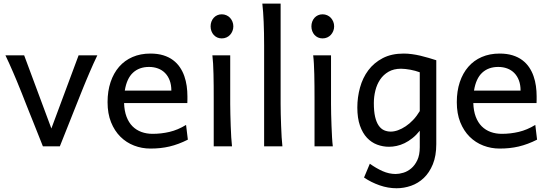

<svg xmlns="http://www.w3.org/2000/svg" viewBox="-20 -801 3009 1051"><path d="M512.7 -498Q502.4 -477.1 491.5 -452.6Q480.5 -428.2 470.5 -404.8Q460.4 -381.3 451.7 -360.4Q442.9 -339.4 437 -324.7Q432.1 -313 424.1 -292.7Q416 -272.5 406 -247.3Q396 -222.2 384.8 -194.1Q373.5 -166 362.8 -138.7Q336.9 -74.2 307.6 0H214.8Q186.5 -70.8 161.6 -133.8Q150.9 -160.6 139.6 -188.5Q128.4 -216.3 118.4 -241.9Q108.4 -267.6 99.9 -289.1Q91.3 -310.5 85.4 -324.7Q79.6 -339.4 70.8 -360.6Q62 -381.8 51.8 -405.3Q41.5 -428.7 30.8 -452.9Q20 -477.1 9.8 -498H112.3L261.2 -97.7L410.2 -498Z M803.2 -507.8Q843.3 -507.8 874 -498.3Q904.8 -488.8 927.2 -471.9Q949.7 -455.1 964.8 -432.6Q980 -410.2 989 -384.3Q998 -358.4 1002 -330.3Q1005.9 -302.2 1005.9 -274.9V-255.9Q1005.9 -243.7 1005.4 -236.8H659.2Q660.6 -193.8 672.6 -162.1Q684.6 -130.4 705.3 -109.6Q726.1 -88.9 754.2 -78.6Q782.2 -68.4 815.4 -68.4Q862.8 -68.4 908.2 -79.1Q953.6 -89.8 998.5 -117.2L1008.3 -36.6Q982.4 -23.4 957.5 -14.2Q932.6 -4.9 907.7 1Q882.8 6.8 857.2 9.5Q831.5 12.2 803.2 12.2Q756.3 12.2 713.9 -4.2Q671.4 -20.5 639.2 -52.5Q606.9 -84.5 587.9 -131.8Q568.8 -179.2 568.8 -241.7Q568.8 -302.2 585.2 -351.3Q601.6 -400.4 631.8 -435.3Q662.1 -470.2 705.6 -489Q749 -507.8 803.2 -507.8ZM795.9 -434.6Q742.2 -434.6 708 -403.1Q673.8 -371.6 663.1 -305.2H918Q918 -336.4 908.9 -360.6Q899.9 -384.8 883.5 -401.4Q867.2 -418 844.7 -426.3Q822.3 -434.6 795.9 -434.6Z M1132.8 -656.7Q1132.8 -670.4 1137.2 -682.4Q1141.6 -694.3 1149.7 -703.4Q1157.7 -712.4 1168.9 -717.5Q1180.2 -722.7 1193.8 -722.7Q1207.5 -722.7 1219.2 -717.5Q1231 -712.4 1239.3 -703.4Q1247.6 -694.3 1252.4 -682.4Q1257.3 -670.4 1257.3 -656.7Q1257.3 -643.1 1252.4 -631.1Q1247.6 -619.1 1239.3 -610.1Q1231 -601.1 1219.2 -595.9Q1207.5 -590.8 1193.8 -590.8Q1180.2 -590.8 1168.9 -595.9Q1157.7 -601.1 1149.7 -610.1Q1141.6 -619.1 1137.2 -631.1Q1132.8 -643.1 1132.8 -656.7ZM1240.2 -231.9Q1240.2 -208.5 1241 -176.5Q1241.7 -144.5 1242.9 -111.8Q1244.1 -79.1 1245.8 -49.3Q1247.6 -19.5 1250 0H1149.9V-258.8Q1149.9 -294.4 1149.7 -329.1Q1149.4 -363.8 1148.7 -394.8Q1147.9 -425.8 1146.5 -452.4Q1145 -479 1142.6 -498H1240.2Z M1516.1 -231.9Q1516.1 -208.5 1516.8 -176.8Q1517.6 -145 1518.8 -112.3Q1520 -79.6 1521.7 -49.8Q1523.4 -20 1525.9 0H1425.8V-551.8Q1425.8 -623 1423.3 -680.9Q1420.9 -738.8 1416 -781.2H1516.1Z M1684.6 -656.7Q1684.6 -670.4 1689 -682.4Q1693.4 -694.3 1701.4 -703.4Q1709.5 -712.4 1720.7 -717.5Q1731.9 -722.7 1745.6 -722.7Q1759.3 -722.7 1771 -717.5Q1782.7 -712.4 1791 -703.4Q1799.3 -694.3 1804.2 -682.4Q1809.1 -670.4 1809.1 -656.7Q1809.1 -643.1 1804.2 -631.1Q1799.3 -619.1 1791 -610.1Q1782.7 -601.1 1771 -595.9Q1759.3 -590.8 1745.6 -590.8Q1731.9 -590.8 1720.7 -595.9Q1709.5 -601.1 1701.4 -610.1Q1693.4 -619.1 1689 -631.1Q1684.6 -643.1 1684.6 -656.7ZM1792 -231.9Q1792 -208.5 1792.7 -176.5Q1793.5 -144.5 1794.7 -111.8Q1795.9 -79.1 1797.6 -49.3Q1799.3 -19.5 1801.8 0H1701.7V-258.8Q1701.7 -294.4 1701.4 -329.1Q1701.2 -363.8 1700.4 -394.8Q1699.7 -425.8 1698.2 -452.4Q1696.8 -479 1694.3 -498H1792Z M2175.3 -424.8Q2135.3 -424.8 2106.9 -408.4Q2078.6 -392.1 2060.8 -365.5Q2043 -338.9 2034.7 -305.2Q2026.4 -271.5 2026.4 -236.8Q2026.4 -191.4 2033.4 -161.4Q2040.5 -131.3 2053 -113.5Q2065.4 -95.7 2082.3 -88.1Q2099.1 -80.6 2119.1 -80.6Q2137.7 -80.6 2158.7 -88.1Q2179.7 -95.7 2200.9 -109.9Q2222.2 -124 2241.9 -145Q2261.7 -166 2277.8 -192.9V-405.3Q2266.1 -409.7 2252.9 -413.3Q2239.7 -417 2226.1 -419.4Q2212.4 -421.9 2199.5 -423.3Q2186.5 -424.8 2175.3 -424.8ZM2368.2 -12.2Q2368.2 52.2 2349.4 98.1Q2330.6 144 2300 173.1Q2269.5 202.1 2230.5 215.8Q2191.4 229.5 2150.9 229.5Q2104 229.5 2057.9 213.4Q2011.7 197.3 1972.7 170.9L2004.4 95.2Q2039.1 120.1 2074.2 135.7Q2109.4 151.4 2146 151.4Q2165 151.4 2188 144.5Q2210.9 137.7 2231 120.8Q2251 104 2264.4 75.7Q2277.8 47.4 2277.8 4.9V-85.4Q2258.8 -61.5 2237.5 -44.7Q2216.3 -27.8 2194.6 -17.3Q2172.9 -6.8 2151.1 -2.2Q2129.4 2.4 2109.4 2.4Q2075.7 2.4 2044.4 -9.3Q2013.2 -21 1989 -46.6Q1964.8 -72.3 1950.4 -113.3Q1936 -154.3 1936 -212.4Q1936 -268.6 1950.7 -321.8Q1965.3 -375 1996.1 -416.3Q2026.9 -457.5 2075 -482.7Q2123 -507.8 2189.9 -507.8Q2211.9 -507.8 2235.1 -504.6Q2258.3 -501.5 2281.2 -496.1Q2304.2 -490.7 2326.2 -484.1Q2348.1 -477.5 2368.2 -471.2Z M2714.8 -507.8Q2754.9 -507.8 2785.6 -498.3Q2816.4 -488.8 2838.9 -471.9Q2861.3 -455.1 2876.5 -432.6Q2891.6 -410.2 2900.6 -384.3Q2909.7 -358.4 2913.6 -330.3Q2917.5 -302.2 2917.5 -274.9V-255.9Q2917.5 -243.7 2917 -236.8H2570.8Q2572.3 -193.8 2584.2 -162.1Q2596.2 -130.4 2616.9 -109.6Q2637.7 -88.9 2665.8 -78.6Q2693.8 -68.4 2727.1 -68.4Q2774.4 -68.4 2819.8 -79.1Q2865.2 -89.8 2910.2 -117.2L2919.9 -36.6Q2894 -23.4 2869.1 -14.2Q2844.2 -4.9 2819.3 1Q2794.4 6.8 2768.8 9.5Q2743.2 12.2 2714.8 12.2Q2668 12.2 2625.5 -4.2Q2583 -20.5 2550.8 -52.5Q2518.6 -84.5 2499.5 -131.8Q2480.5 -179.2 2480.5 -241.7Q2480.5 -302.2 2496.8 -351.3Q2513.2 -400.4 2543.5 -435.3Q2573.7 -470.2 2617.2 -489Q2660.6 -507.8 2714.8 -507.8ZM2707.5 -434.6Q2653.8 -434.6 2619.6 -403.1Q2585.4 -371.6 2574.7 -305.2H2829.6Q2829.6 -336.4 2820.6 -360.6Q2811.5 -384.8 2795.2 -401.4Q2778.8 -418 2756.3 -426.3Q2733.9 -434.6 2707.5 -434.6Z"/></svg>

Font: Andika Basic
Style: Regular
Weight: 400
Designer: Annie Olsen & Victor Gaultney
Foundry: SIL International
Version: Version 1.000